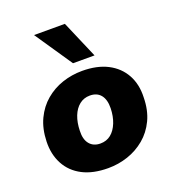

<svg xmlns="http://www.w3.org/2000/svg" viewBox="-140 -871 891 989"><g transform="rotate(-20 306.0 -376.5)"><path d="M285 11Q202 11 145 -18.5Q88 -48 59 -102Q30 -156 32 -226Q34 -296 59 -348.5Q84 -401 125.5 -436Q167 -471 219 -488.5Q271 -506 328 -506Q410 -506 467 -476.5Q524 -447 553.5 -393.5Q583 -340 580 -269Q579 -199 554 -146.5Q529 -94 487 -59Q445 -24 393 -6.5Q341 11 285 11ZM290 -122Q324 -122 348 -141.5Q372 -161 386 -196Q400 -231 401 -275Q402 -322 381.5 -347.5Q361 -373 322 -373Q289 -373 264.5 -353.5Q240 -334 226.5 -299.5Q213 -265 212 -220Q210 -173 231 -147.5Q252 -122 290 -122ZM298 -559 159 -764H328L416 -559Z"/></g></svg>

Font: Nunito Sans 11pt Black
Style: Italic
Weight: 900
Italic angle: -9°
Version: Version 3.101;gftools[0.9.27]